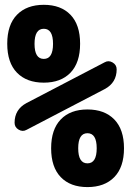

<svg xmlns="http://www.w3.org/2000/svg" viewBox="-20 -760 540 790"><path d="M460 -474.6Q460 -419.9 411.1 -393.6L88.9 -225.6Q73.2 -216.8 56.6 -226.6Q40 -236.3 40 -254.9Q40 -309.6 88.9 -335.9L411.1 -503.9Q426.8 -512.7 443.4 -502.9Q460 -493.2 460 -474.6ZM198.2 -579.6Q198.2 -641.6 160.2 -641.6Q122.1 -641.6 122.1 -579.6Q122.1 -517.6 160.2 -517.6Q198.2 -517.6 198.2 -579.6ZM270 -460.9Q230.5 -419.9 160.2 -419.9Q89.8 -419.9 49.8 -460.9Q9.8 -502 9.8 -580.1Q9.8 -658.2 49.8 -699.2Q89.8 -740.2 160.2 -740.2Q230.5 -740.2 270 -699.2Q309.6 -658.2 309.6 -580.1Q309.6 -502 270 -460.9ZM301.8 -149.9Q301.8 -87.9 339.8 -87.9Q377.9 -87.9 377.9 -149.9Q377.9 -211.9 339.8 -211.9Q301.8 -211.9 301.8 -149.9ZM230 -268.6Q269.5 -309.6 339.8 -309.6Q410.2 -309.6 450.2 -268.6Q490.2 -227.5 490.2 -149.9Q490.2 -72.3 450.2 -31.2Q410.2 9.8 339.8 9.8Q269.5 9.8 230 -31.2Q190.4 -72.3 190.4 -149.9Q190.4 -227.5 230 -268.6Z"/></svg>

Font: Rounded-X Mgen+ 2m bold
Style: Bold
Weight: 700
Designer: [Source Han Sans]
Ryoko NISHIZUKA  (kana & ideographs); Paul D. Hunt (Latin, Greek & Cyrillic); Wenlong ZHANG  (bopomofo
Version: Version 1.059.20150602